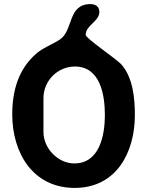

<svg xmlns="http://www.w3.org/2000/svg" viewBox="-20 -914 730 941"><path d="M40 -353C40 -165 141 7 346 7C551 7 641 -168 641 -350C641 -431 632 -536 573 -600C548 -627 400 -726 400 -743C400 -791 467 -808 467 -856C467 -881 448 -894 424 -894C310 -894 341 -765 273 -720C237 -696 194 -682 160 -653C70 -577 40 -468 40 -353ZM347 -588C472 -588 494 -448 494 -350C494 -253 469 -113 344 -113C265 -113 193 -186 193 -267V-433C193 -520 264 -588 347 -588Z"/></svg>

Font: Asimov Print
Style: Regular
Weight: 500
Designer: Google
Version: Version 2.000980: 2014